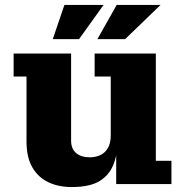

<svg xmlns="http://www.w3.org/2000/svg" viewBox="-20 -743 743 775"><path d="M269 12Q216 12 175 -7.5Q134 -27 110.5 -67.5Q87 -108 87 -172V-434H35V-527H267V-176Q267 -142 287.5 -125Q308 -108 342 -108Q365 -108 384 -116.5Q403 -125 415 -144.5Q427 -164 427 -197L457 -198Q457 -134 441 -87Q425 -40 385 -14Q345 12 269 12ZM449 0V-170L427 -166V-434H362V-527H609V-94H672V0ZM373 -585 451 -723H628L485 -585ZM193 -585 240 -723H398L299 -585Z"/></svg>

Font: Montagu Slab 24pt
Style: Bold
Weight: 700
Designer: Florian Karsten
Foundry: Florian Karsten
Version: Version 1.000